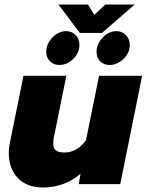

<svg xmlns="http://www.w3.org/2000/svg" viewBox="-20 -816 650 851"><path d="M239 -796H370L398 -750L447 -796H577L432 -670H334ZM185 -586Q185 -622 212.5 -650Q240 -678 273 -678Q298 -678 315 -661Q332 -644 332 -618Q332 -581 304.5 -554.5Q277 -528 242 -528Q218 -528 201.5 -544.5Q185 -561 185 -586ZM408 -586Q408 -622 435.5 -650Q463 -678 496 -678Q521 -678 538 -660.5Q555 -643 555 -617Q555 -581 527 -554.5Q499 -528 466 -528Q440 -528 424 -544Q408 -560 408 -586ZM19 -138Q19 -164 25 -189L84 -480H274L220 -213Q216 -197 216 -181Q216 -159 227.5 -149.5Q239 -140 265 -140Q321 -140 361 -194L419 -480H610L513 0H329L337 -46Q303 -16 260 -0.5Q217 15 173 15Q98 15 58.5 -27.5Q19 -70 19 -138Z"/></svg>

Font: Readiness ExtraBold
Style: Italic
Weight: 800
Italic angle: -12°
Designer: Katatrad Team
Foundry: CadsonDemak
Version: Version 1.00;January 16, 2020;FontCreator 12.0.0.2550 64-bit